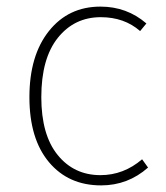

<svg xmlns="http://www.w3.org/2000/svg" viewBox="-20 -551 503 581"><path d="M284 -531Q364 -531 423 -480L404 -457Q356 -499 285 -499Q205 -499 155 -436.5Q105 -374 105 -257Q105 -143 154.5 -82Q204 -21 284 -21Q354 -21 410 -69L428 -44Q367 10 286 10Q187 10 128 -60.5Q69 -131 69 -257Q69 -383 128 -457Q187 -531 284 -531Z"/></svg>

Font: FiraSans
Style: Regular
Weight: 200
Designer: Carrois Corporate & Edenspiekermann AG
Foundry: Carrois Corporate GbR & Edenspiekermann AG
Version: Version 3.106;PS 003.106;hotconv 1.0.70;makeotf.lib2.5.58329